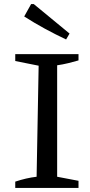

<svg xmlns="http://www.w3.org/2000/svg" viewBox="-20 -924 444 944"><path d="M55 0V-31Q82 -40 108 -46Q134 -52 160 -55L170 -601L55 -624V-658H366V-627Q342 -620 315.5 -613.5Q289 -607 261 -603V-55L366 -35V0ZM305 -730Q252 -755 200.5 -783Q149 -811 99 -843L133 -904H146L322 -759Z"/></svg>

Font: Piazzolla Thin Medium
Style: Regular
Weight: 500
Version: Version 2.005